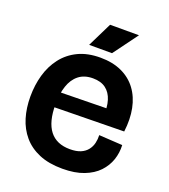

<svg xmlns="http://www.w3.org/2000/svg" viewBox="-131 -791 791 899"><g transform="rotate(20 264.5 -341.0)"><path d="M283 14Q215 14 166.5 -6.5Q118 -27 87 -63.5Q56 -100 41.5 -148Q27 -196 27 -253Q27 -310 41.5 -361Q56 -412 86.5 -451.5Q117 -491 163.5 -513.5Q210 -536 274 -536Q335 -536 380.5 -515Q426 -494 454.5 -455.5Q483 -417 493.5 -364.5Q504 -312 496 -249L106 -243V-318L401 -323L380 -280Q384 -328 373.5 -362Q363 -396 338.5 -414.5Q314 -433 274 -433Q231 -433 203.5 -411Q176 -389 163 -350Q150 -311 150 -258Q150 -171 184 -127.5Q218 -84 285 -84Q317 -84 338 -93Q359 -102 371.5 -118Q384 -134 388.5 -153.5Q393 -173 392 -193L509 -186Q511 -148 499 -112.5Q487 -77 460 -48.5Q433 -20 389 -3Q345 14 283 14ZM317 -574H203L263 -696H407Z"/></g></svg>

Font: Bricolage Grotesque 96pt ExtraBold 96pt SemiBold
Style: Regular
Weight: 600
Version: Version 1.001;gftools[0.9.33.dev8+g029e19f]